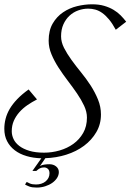

<svg xmlns="http://www.w3.org/2000/svg" viewBox="-59 -720 601 884"><path d="M474.1 -583Q458.5 -611.8 442.9 -630.6Q427.2 -649.4 411.6 -660.4Q396 -671.4 379.9 -675.8Q363.8 -680.2 347.2 -680.2Q323.7 -680.2 301.3 -672.1Q278.8 -664.1 261.2 -647.9Q243.7 -631.8 232.9 -607.9Q222.2 -584 222.2 -552.7Q222.2 -526.4 235.8 -499.5Q249.5 -472.7 269.8 -444.6Q290 -416.5 314 -387.2Q337.9 -357.9 358.2 -326.7Q378.4 -295.4 392.1 -262Q405.8 -228.5 405.8 -192.9Q405.8 -147.9 384.5 -111.6Q363.3 -75.2 327.9 -48.8Q292.5 -22.5 246.1 -7.8Q199.7 6.8 149.9 8.3L125 44.4Q133.3 39.6 145 37.8Q156.7 36.1 168 36.1Q187 36.1 199.5 46.4Q211.9 56.6 211.9 72.3Q211.9 86.4 203.6 99.4Q195.3 112.3 181.4 122.1Q167.5 131.8 148.9 137.7Q130.4 143.6 109.9 143.6Q88.4 143.6 75.7 138.7Q63 133.8 56.2 129.4L64 117.7Q68.4 120.6 79.1 125Q89.8 129.4 106.9 129.4Q120.1 129.4 131.3 125.7Q142.6 122.1 150.9 115.2Q159.2 108.4 164.1 98.9Q168.9 89.4 168.9 78.1Q168.9 64 161.4 57.4Q153.8 50.8 144 50.8Q133.3 50.8 125.2 54.7Q117.2 58.6 108.4 66.9H90.3L131.3 8.8Q94.2 7.8 63 -1.5Q31.7 -10.7 9 -28.1Q-13.7 -45.4 -26.4 -70.1Q-39.1 -94.7 -39.1 -127Q-39.1 -150.4 -33.2 -173.3Q-27.3 -196.3 -14.2 -218.8Q-1 -241.2 20.5 -263.7Q42 -286.1 72.8 -308.1L111.3 -262.2Q88.4 -250.5 67.4 -236.1Q46.4 -221.7 30.3 -203.6Q14.2 -185.5 4.6 -163.8Q-4.9 -142.1 -4.9 -115.7Q-4.9 -97.2 3.4 -79.6Q11.7 -62 29.8 -48.1Q47.9 -34.2 76.2 -25.6Q104.5 -17.1 144 -17.1Q180.2 -17.1 215.6 -27.3Q251 -37.6 278.8 -57.6Q306.6 -77.6 324 -107.9Q341.3 -138.2 341.3 -178.7Q341.3 -205.1 328.4 -232.9Q315.4 -260.7 295.7 -289.6Q275.9 -318.4 253.2 -348.1Q230.5 -377.9 210.7 -408.4Q190.9 -439 178 -470Q165 -501 165 -532.7Q165 -579.6 183.6 -611.6Q202.1 -643.6 231.4 -663.3Q260.7 -683.1 296.1 -691.7Q331.5 -700.2 365.2 -700.2Q396.5 -700.2 420.7 -693.1Q444.8 -686 463.6 -674.8Q482.4 -663.6 496.6 -649.2Q510.7 -634.8 522 -620.1Z"/></svg>

Font: Dynalight
Style: Regular
Weight: 400
Version: Version 1.000